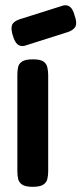

<svg xmlns="http://www.w3.org/2000/svg" viewBox="-20 -711 314 741"><path d="M106 10Q78 10 65.5 1.5Q53 -7 50 -20.5Q47 -34 47 -51V-423Q47 -439 50 -452.5Q53 -466 66 -474Q79 -482 107 -482Q135 -482 147 -474Q159 -466 162.5 -452Q166 -438 166 -421V-50Q166 -33 162.5 -19.5Q159 -6 146.5 2Q134 10 106 10ZM74 -534Q58 -531 47.5 -540Q37 -549 30 -572Q21 -600 26.5 -614.5Q32 -629 57 -637L225 -690Q241 -693 251.5 -683.5Q262 -674 268 -651Q278 -624 271.5 -609.5Q265 -595 241 -587Z"/></svg>

Font: Fredoka Medium
Style: Regular
Weight: 500
Designer: Ben Nathan
Foundry: Milena B. Brandão, Ben Nathan
Version: Version 2.001